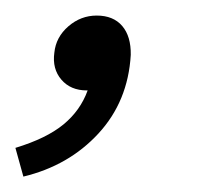

<svg xmlns="http://www.w3.org/2000/svg" viewBox="-38 -109 274 248"><path d="M-18.1 82Q22 69.8 43.9 51.8Q65.9 33.7 75.2 7.8H74.2Q53.2 7.8 41.3 -6.1Q29.3 -20 32.2 -41Q34.2 -61 50.3 -75Q66.4 -88.9 86.9 -88.9Q108.4 -88.9 119.9 -75.4Q131.3 -62 130.9 -38.1Q127.4 22 89.1 63.5Q50.8 105 -7.8 119.1Z"/></svg>

Font: Human Sans Light
Style: Italic
Weight: 300
Italic angle: -8°
Designer: Tim Radville
Foundry: Continuum
Version: Version 1.000;FEAKit 1.0